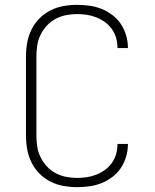

<svg xmlns="http://www.w3.org/2000/svg" viewBox="-20 -763 640 791"><path d="M297 8Q269 8 241 3Q213 -2 187.5 -15Q162 -28 142 -48.5Q122 -69 109.5 -94.5Q97 -120 92 -148Q87 -176 87 -205V-530Q87 -559 92 -587Q97 -615 109.5 -640.5Q122 -666 142 -686.5Q162 -707 187.5 -720Q213 -733 241 -738Q269 -743 297 -743Q323 -743 348.5 -739.5Q374 -736 398 -726.5Q422 -717 443 -701Q464 -685 478 -664Q492 -643 499.5 -617.5Q507 -592 507 -567V-565H464V-566Q464 -587 458.5 -606.5Q453 -626 441 -643Q429 -660 412.5 -672Q396 -684 377 -691.5Q358 -699 338 -702Q318 -705 297 -705Q274 -705 251.5 -700.5Q229 -696 208.5 -685Q188 -674 172.5 -657Q157 -640 147 -619.5Q137 -599 133.5 -576Q130 -553 130 -530V-205Q130 -182 133.5 -159Q137 -136 147 -115.5Q157 -95 172.5 -78Q188 -61 208.5 -50Q229 -39 251.5 -34.5Q274 -30 297 -30Q318 -30 338 -33Q358 -36 377 -43.5Q396 -51 412.5 -63Q429 -75 441 -92Q453 -109 458.5 -128.5Q464 -148 464 -169V-170H507V-168Q507 -143 499.5 -117.5Q492 -92 478 -71Q464 -50 443 -34Q422 -18 398 -8.5Q374 1 348.5 4.5Q323 8 297 8Z"/></svg>

Font: Iosevka Aile Extralight
Style: Regular
Weight: 200
Designer: Belleve Invis
Foundry: Belleve Invis
Version: Version 31.1.0; ttfautohint (v1.8.4)